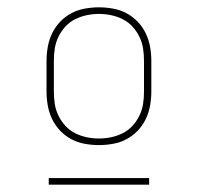

<svg xmlns="http://www.w3.org/2000/svg" viewBox="-20 -713 540 524"><path d="M250 -317Q231 -317 211.5 -320.5Q192 -324 175 -333Q158 -342 144.5 -356Q131 -370 122.5 -387.5Q114 -405 110.5 -424.5Q107 -444 107 -463V-547Q107 -566 110.5 -585.5Q114 -605 122.5 -622.5Q131 -640 144.5 -654Q158 -668 175 -677Q192 -686 211.5 -689.5Q231 -693 250 -693Q269 -693 288.5 -689.5Q308 -686 325 -677Q342 -668 355.5 -654Q369 -640 377.5 -622.5Q386 -605 389.5 -585.5Q393 -566 393 -547V-463Q393 -444 389.5 -424.5Q386 -405 377.5 -387.5Q369 -370 355.5 -356Q342 -342 325 -333Q308 -324 288.5 -320.5Q269 -317 250 -317ZM250 -335Q267 -335 283.5 -338.5Q300 -342 315 -349.5Q330 -357 341.5 -369.5Q353 -382 360.5 -397.5Q368 -413 370.5 -429.5Q373 -446 373 -463V-547Q373 -564 370.5 -580.5Q368 -597 360.5 -612.5Q353 -628 341.5 -640.5Q330 -653 315 -660.5Q300 -668 283.5 -671.5Q267 -675 250 -675Q233 -675 216.5 -671.5Q200 -668 185 -660.5Q170 -653 158.5 -640.5Q147 -628 139.5 -612.5Q132 -597 129.5 -580.5Q127 -564 127 -547V-463Q127 -446 129.5 -429.5Q132 -413 139.5 -397.5Q147 -382 158.5 -369.5Q170 -357 185 -349.5Q200 -342 216.5 -338.5Q233 -335 250 -335ZM113 -209V-227H387V-209Z"/></svg>

Font: Iosevka Curly Thin
Style: Regular
Weight: 100
Monospace: yes
Designer: Belleve Invis
Foundry: Belleve Invis
Version: Version 22.1.2; ttfautohint (v1.8.4)